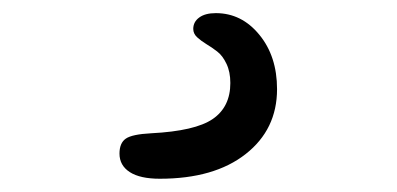

<svg xmlns="http://www.w3.org/2000/svg" viewBox="-20 -57 602 291"><path d="M222.2 213.9Q192.4 213.9 176.8 203.9Q161.1 193.8 161.1 175.8Q161.1 159.7 170.7 153.1Q180.2 146.5 209 145Q275.9 141.6 302.5 123.3Q329.1 105 329.1 68.8Q329.1 51.8 323.2 39.6Q317.4 27.3 309.1 21Q300.8 14.6 292.7 9.8Q284.7 4.9 278.8 -0.5Q272.9 -5.9 272.9 -13.2Q272.9 -23.9 282 -30.5Q291 -37.1 307.1 -37.1Q346.2 -37.1 373 -4.4Q399.9 28.3 399.9 78.1Q399.9 139.2 352.3 176.5Q304.7 213.9 222.2 213.9Z"/></svg>

Font: Shantell Sans Normal
Style: Regular
Weight: 300
Designer: Stephen Nixon, Anya Danilova, Shantell Martin
Foundry: Arrow Type
Version: Version 1.006;[559af2be0]